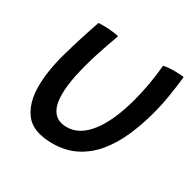

<svg xmlns="http://www.w3.org/2000/svg" viewBox="-124 -659 838 822"><g transform="rotate(30 294.5 -248.0)"><path d="M472 -500Q479.5 -502 494.5 -503.5Q509.5 -505 523.5 -505Q535.5 -505 550 -504.2Q564.5 -503.5 572.5 -502Q567.5 -453.5 559.2 -402.8Q551 -352 538 -303.5Q520 -236.5 493.8 -177Q467.5 -117.5 430.2 -72.2Q393 -27 342.8 -1Q292.5 25 227 25Q131 25 92.5 -25.2Q54 -75.5 54 -157Q54 -234 80.8 -329Q107.5 -424 141 -520.5Q150.5 -521 163.8 -521Q177 -521 188.5 -520.5Q203.5 -519.5 218.2 -517.5Q233 -515.5 242 -513Q221 -457 201.8 -396.5Q182.5 -336 170.2 -279.5Q158 -223 158 -178Q158 -66 245.5 -66Q308 -66 357.5 -129.5Q407 -193 438.5 -309.5Q450.5 -354 459 -401.8Q467.5 -449.5 472 -500Z"/></g></svg>

Font: Grandstander
Style: Italic
Weight: 400
Italic angle: -15°
Designer: Tyler Finck
Foundry: Etcetera Type Co
Version: Version 1.200; ttfautohint (v1.8.3)